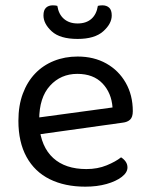

<svg xmlns="http://www.w3.org/2000/svg" viewBox="-20 -687 559 720"><path d="M104 -180 100 -243 402 -284Q398 -339 364 -374.5Q330 -410 270 -410Q208 -410 167.5 -365.5Q127 -321 127 -238V-216Q134 -136 179.5 -94.5Q225 -53 304 -53Q346 -53 380 -67Q414 -81 434 -97Q445 -90 451.5 -80.5Q458 -71 458 -59Q458 -40 436.5 -23.5Q415 -7 379.5 3Q344 13 300 13Q223 13 166.5 -15Q110 -43 79.5 -98.5Q49 -154 49 -234Q49 -291 65.5 -335.5Q82 -380 111.5 -411Q141 -442 182 -458.5Q223 -475 271 -475Q332 -475 378.5 -449Q425 -423 451.5 -376.5Q478 -330 478 -270Q478 -248 468 -238.5Q458 -229 440 -227ZM271 -599Q303 -599 322.5 -616Q342 -633 347 -665Q351 -666 355 -666.5Q359 -667 364 -667Q380 -667 389.5 -658Q399 -649 399 -629Q399 -598 367 -569.5Q335 -541 271 -541Q205 -541 174 -569.5Q143 -598 143 -629Q143 -649 152.5 -658Q162 -667 178 -667Q183 -667 187.5 -666.5Q192 -666 195 -665Q200 -633 220 -616Q240 -599 271 -599Z"/></svg>

Font: Baloo Bhaina 2
Style: Regular
Weight: 400
Designer: Yesha Goshar, Manish Minz, Shuchita Grover and Ek Type
Foundry: Ek Type
Version: Version 1.700